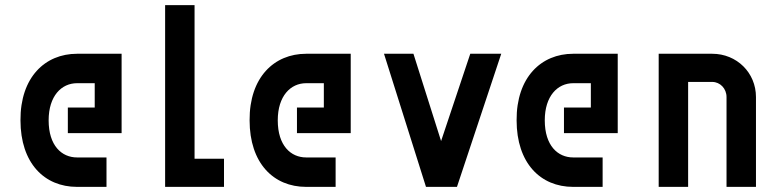

<svg xmlns="http://www.w3.org/2000/svg" viewBox="-20 -730 3053 750"><path d="M60 -260C60 -93 153 0 281 0H396V-115H281C221 -115 170 -161 170 -260C170 -355 220 -405 281 -405H350V-310H245V-210H455V-520H281C156 -520 59 -428 60 -260Z M855 0V-110H740V-710H625V0Z M955 -260C955 -93 1048 0 1176 0H1291V-115H1176C1116 -115 1065 -161 1065 -260C1065 -355 1115 -405 1176 -405H1245V-310H1140V-210H1350V-520H1176C1051 -520 954 -428 955 -260Z M1817 -520 1703 -179 1595 -520H1480L1644 0H1765L1938 -520Z M1998 -260C1998 -93 2091 0 2219 0H2334V-115H2219C2159 -115 2108 -161 2108 -260C2108 -355 2158 -405 2219 -405H2288V-310H2183V-210H2393V-520H2219C2094 -520 1997 -428 1998 -260Z M2553 0H2668V-410H2762C2793 -410 2818 -384 2818 -351V0H2933V-351C2933 -446 2858 -520 2762 -520H2553Z"/></svg>

Font: Grotesk 03
Style: Bold
Weight: 500
Designer: Frank Adebiaye, contributions by Jérémy Landes, Ariel Martín Pérez
Foundry: Velvetyne Type Foundry
Version: Version 3.000;Glyphs 3.1.2 (3150)